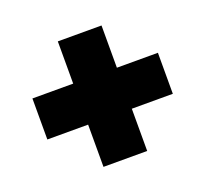

<svg xmlns="http://www.w3.org/2000/svg" viewBox="-95 -627 791 739"><g transform="rotate(-20 300.0 -257.0)"><path d="M210 -514H389V-341H557V-173H389V0H210V-173H43V-341H210Z"/></g></svg>

Font: Livvic Black
Style: Regular
Weight: 900
Designer: Jacques Le Bailly, Baron von Fonthausen
Version: Version 1.001; ttfautohint (v1.8.2)